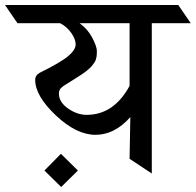

<svg xmlns="http://www.w3.org/2000/svg" viewBox="-98 -695 784 769"><path d="M510 -602V0L421 -59L424 -226Q361 -155 284.5 -155Q208 -155 125.5 -233Q43 -311 43 -375Q43 -394 62 -404Q147 -446 176 -471Q205 -496 205 -517Q205 -538 187.5 -563Q170 -588 143 -602H-28L-78 -675H616L666 -602ZM249 -235Q358 -235 421 -351V-602H221Q254 -578 272 -543Q290 -508 290 -491Q290 -474 288.5 -467Q287 -460 285 -454Q283 -448 278 -441.5Q273 -435 269.5 -430.5Q266 -426 258 -419Q250 -412 245.5 -408.5Q241 -405 230 -397.5Q219 -390 213 -386.5Q207 -383 193.5 -374Q180 -365 167 -357.5Q154 -350 146 -342Q138 -334 138 -320Q138 -286 174.5 -260.5Q211 -235 249 -235ZM80 -12 146 -79 214 -12 147 54Z"/></svg>

Font: Halant Medium
Style: Regular
Weight: 500
Designer: Hitesh Malaviya (Devanagari), Satya Rajpurohit (Latin)
Foundry: Indian Type Foundry
Version: Version 1.101;PS 1.0;hotconv 1.0.78;makeotf.lib2.5.61930; tt